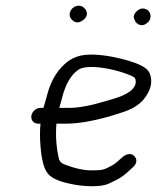

<svg xmlns="http://www.w3.org/2000/svg" viewBox="-20 -653 548 670"><path d="M446.6 -594.6C446.1 -590 453 -576.7 453 -576.7C458.7 -569.8 473.9 -556.4 493.9 -573C509.9 -586.3 506.7 -604.5 499.4 -613.5C491.9 -622.6 474.4 -629.5 458.4 -615.1C452.6 -610 447.4 -603 446.6 -594.6ZM270.5 -583.2C286.8 -595.3 286.6 -612.2 275.3 -623.7C263.5 -637.1 245 -634.8 233.7 -624.9C223.2 -615.7 218.3 -598.6 229.1 -586C234.5 -579.6 249.4 -566 270.5 -583.2ZM195.9 -308.9C208.5 -359.3 227.4 -391.9 253.7 -409.7C269 -420.3 305.7 -424.1 367.9 -410.9C424.4 -397.8 449.4 -383.9 451 -380.6C456 -367.4 454.3 -356.7 444.5 -344.6C434.9 -332.7 415.1 -320.5 383.2 -310.4C374.9 -307.9 362.8 -304.4 347.3 -299.7C295.8 -284 253.3 -276.5 220.3 -276.5L186.7 -276.5C188.8 -283.9 192.3 -294.1 195.9 -308.9ZM112.6 -221.5H121.4C119 -200 118.9 -173.1 121.2 -144.1C124.9 -97 132.6 -64.5 147.7 -46.4C162.7 -28.7 193.3 -17 239.5 -8.8C269.2 -3.4 329.9 2.4 361.3 -13C396.6 -30.2 405.4 -32.6 443.4 -69.2C448 -73.1 454.1 -79.8 455.5 -87.8C457 -95.9 453.9 -102.5 449.8 -107.3C439.6 -119.5 422.4 -117 409.1 -106C392.1 -91.8 383 -81.4 369 -74.5C345.1 -62.9 345.5 -58.5 299 -58.5C272.6 -58.5 241 -65.2 204.5 -79.4C195.7 -82.8 190.2 -87.7 186.3 -96.1C176.6 -135.9 173.3 -177.6 176.9 -221.5H211.6C252.5 -221.5 302.4 -230.1 361.8 -246.8C376.2 -251.2 390.2 -255.7 404.9 -260.3C438.7 -270.9 465 -285.9 481.7 -306.7C506.3 -337 514.2 -368.4 502.4 -397C494.1 -417.4 465 -430.6 420.2 -443.5C363.8 -458.9 315.1 -465.2 276.3 -461.4C256 -459.5 236.6 -452.2 219.4 -440.6L219.2 -440.4L218.9 -440.2C182.9 -413.6 158.7 -374.7 145.5 -325.4C139.6 -303.2 134.9 -287.1 131.4 -276.5H121.3C106.3 -276.5 91.8 -264 89.4 -249C87.1 -234 97.5 -221.5 112.6 -221.5Z"/></svg>

Font: MewTooHand
Style: BdIta
Weight: 400
Designer: Mew Too, Robert Jablonski
Version: Version 0.77